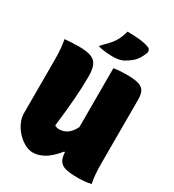

<svg xmlns="http://www.w3.org/2000/svg" viewBox="-223 -1070 1097 1209"><g transform="rotate(30 325.0 -465.0)"><path d="M207 14Q177 14 146.5 -2.5Q116 -19 90.5 -46.5Q65 -74 50 -107.5Q35 -141 35 -174V-560Q35 -642 23 -705Q48 -707 73 -708.5Q98 -710 125 -710Q183 -710 214.5 -698Q246 -686 259 -656.5Q272 -627 272 -576Q272 -497 264.5 -404.5Q257 -312 244 -205Q258 -196 277 -196Q344 -196 381 -272V-700Q401 -704 427 -705.5Q453 -707 475 -707Q532 -707 562 -697.5Q592 -688 603.5 -666.5Q615 -645 615 -608V-140Q615 -57 627 0Q583 10 530 10Q475 10 443.5 2Q412 -6 397.5 -27.5Q383 -49 381 -90H375Q327 -31 285.5 -8.5Q244 14 207 14ZM343 -944Q378 -944 420 -941Q462 -938 497 -926Q513 -921 517 -909Q521 -897 516 -886Q498 -841 474.5 -818Q451 -795 414 -775Q403 -769 384 -765Q365 -761 341 -761Q319 -761 287 -764Q255 -767 231 -775Q261 -805 282.5 -828.5Q304 -852 318.5 -879Q333 -906 343 -944Z"/></g></svg>

Font: Recursive Sn Csl St XBk
Style: Regular
Weight: 1000
Version: Version 1.079;hotconv 1.0.112;makeotfexe 2.5.65598; ttfautoh